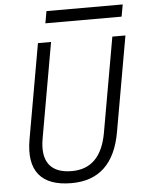

<svg xmlns="http://www.w3.org/2000/svg" viewBox="-58 -893 702 948"><g transform="rotate(-5 293.0 -418.5)"><path d="M258.3 9.8Q145 9.8 97.4 -49.1Q49.8 -107.9 69.8 -222.7L152.8 -693.4H217.8L134.8 -222.7Q119.6 -137.2 152.8 -93.3Q186 -49.3 265.1 -49.3Q407.2 -49.3 438.5 -222.7L521.5 -693.4H586.4L503.4 -222.7Q462.9 9.8 258.3 9.8ZM197.8 -787.6 208.5 -847.2H586.4L575.7 -787.6Z"/></g></svg>

Font: Cascadia Code PL Light
Style: Italic
Weight: 300
Italic angle: -10°
Monospace: yes
Designer: Aaron Bell
Foundry: Saja Typeworks
Version: Version 2404.023; ttfautohint (v1.8.4)